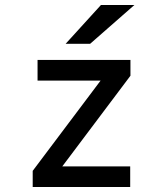

<svg xmlns="http://www.w3.org/2000/svg" viewBox="-20 -752 656 772"><path d="M111.5 0V-65L384.5 -428H131V-511H504.5V-447.5L230.5 -83H503.5V0ZM244 -576 386 -732H520.5L342.5 -576Z"/></svg>

Font: Overpass Mono Medium
Style: Regular
Weight: 500
Monospace: yes
Designer: Delve Withrington, Dave Bailey
Foundry: Delve Fonts LLC
Version: Version 4.000